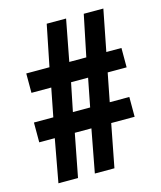

<svg xmlns="http://www.w3.org/2000/svg" viewBox="-108 -792 731 871"><g transform="rotate(-15 257.5 -356.5)"><path d="M404 -428 378 -295H470V-202H360L321 0H229L267 -202H189L150 0H58L95 -202H22V-295H113L139 -428H46V-519H155L194 -713H285L248 -519H328L368 -713H460L422 -519H493V-428ZM205 -295H286L312 -428H232Z"/></g></svg>

Font: Noto Sans Sinhala UI ExtraCondensed
Style: Bold
Weight: 700
Width: 2
Designer: Jelle Bosma - Monotype Design Team
Foundry: Monotype Imaging Inc.
Version: Version 2.006; ttfautohint (v1.8.4.7-5d5b)